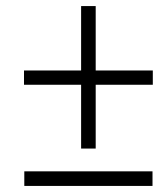

<svg xmlns="http://www.w3.org/2000/svg" viewBox="-20 -612 554 632"><path d="M295 -380H483V-333H295V-123H247V-333H59V-380H247V-592H295ZM60 0V-48H482V0Z"/></svg>

Font: Noto Sans SemiCondensed Light
Style: Italic
Weight: 300
Width: 4
Italic angle: -12°
Designer: Monotype Design Team
Foundry: Monotype Imaging Inc.
Version: Version 2.013; ttfautohint (v1.8.4.7-5d5b)